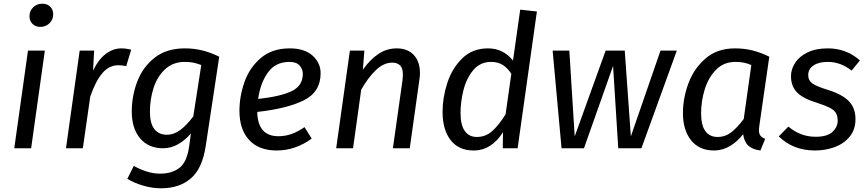

<svg xmlns="http://www.w3.org/2000/svg" viewBox="-20 -800 4685 1036"><path d="M148 0H57L131 -527H222ZM139 -712Q139 -741 159 -760.5Q179 -780 208 -780Q235 -780 251 -764Q267 -748 267 -723Q267 -694 247 -674.5Q227 -655 198 -655Q171 -655 155 -671.5Q139 -688 139 -712Z M688 -532 661 -443Q642 -448 618 -448Q569 -448 532.5 -405.5Q496 -363 467 -279L427 0H336L410 -527H488L482 -419Q511 -479 550.5 -509Q590 -539 635 -539Q660 -539 688 -532Z M1163 -494 1090 -12Q1072 109 1010 162.5Q948 216 849 216Q802 216 753.5 202Q705 188 667 165L702 95Q731 112 768.5 124.5Q806 137 844 137Q907 137 948 106Q989 75 1001 -13L1010 -80Q979 -43 940.5 -21.5Q902 0 860 0Q781 0 736 -53.5Q691 -107 691 -198Q691 -283 721 -361Q751 -439 815 -489Q879 -539 977 -539Q1027 -539 1071.5 -528Q1116 -517 1163 -494ZM789 -197Q789 -134 813 -103.5Q837 -73 879 -73Q919 -73 953.5 -99Q988 -125 1023 -172L1066 -449Q1043 -458 1023 -462Q1003 -466 977 -466Q914 -466 871.5 -427Q829 -388 809 -326.5Q789 -265 789 -197Z M1368 -196Q1371 -65 1482 -65Q1519 -65 1553 -77Q1587 -89 1623 -114L1662 -52Q1573 12 1473 12Q1377 12 1324.5 -44.5Q1272 -101 1272 -202Q1272 -281 1299.5 -358.5Q1327 -436 1388 -487.5Q1449 -539 1543 -539Q1623 -539 1666.5 -500Q1710 -461 1710 -405Q1710 -304 1620 -259Q1530 -214 1368 -196ZM1614 -402Q1614 -426 1597 -446Q1580 -466 1542 -466Q1466 -466 1425 -408Q1384 -350 1373 -266Q1497 -280 1555.5 -309Q1614 -338 1614 -402Z M2246 -406Q2246 -390 2243 -370L2191 0H2100L2152 -368Q2154 -390 2154 -397Q2154 -432 2139 -447Q2124 -462 2096 -462Q2050 -462 2007.5 -421Q1965 -380 1929 -316L1885 0H1794L1868 -527H1946L1938 -424Q1977 -479 2022 -509Q2067 -539 2121 -539Q2179 -539 2212.5 -503.5Q2246 -468 2246 -406Z M2877 -738 2773 0H2693L2694 -87Q2665 -40 2625 -14Q2585 12 2535 12Q2455 12 2411.5 -44Q2368 -100 2368 -197Q2368 -273 2393.5 -352Q2419 -431 2474 -485Q2529 -539 2613 -539Q2696 -539 2748 -473L2787 -748ZM2465 -190Q2465 -125 2488 -93Q2511 -61 2553 -61Q2599 -61 2634 -91Q2669 -121 2708 -183L2739 -402Q2718 -434 2692 -450Q2666 -466 2630 -466Q2571 -466 2534 -422Q2497 -378 2481 -314.5Q2465 -251 2465 -190Z M3441 0H3316L3288 -444L3131 0H3010L2962 -527H3052L3081 -64L3248 -527H3351L3384 -64L3544 -527H3632Z M4131 -494 4077 -120Q4075 -104 4075 -98Q4075 -80 4082.5 -69Q4090 -58 4109 -51L4083 12Q4041 7 4018 -14Q3995 -35 3990 -76Q3958 -35 3918 -11.5Q3878 12 3833 12Q3753 12 3709 -43Q3665 -98 3665 -190Q3665 -270 3694.5 -350Q3724 -430 3787 -484.5Q3850 -539 3946 -539Q3995 -539 4039.5 -528Q4084 -517 4131 -494ZM3763 -189Q3763 -124 3786 -92.5Q3809 -61 3852 -61Q3893 -61 3925.5 -86Q3958 -111 3993 -158L4034 -449Q4013 -458 3993.5 -462Q3974 -466 3948 -466Q3885 -466 3843.5 -423.5Q3802 -381 3782.5 -317.5Q3763 -254 3763 -189Z M4620 -474 4575 -419Q4516 -466 4446 -466Q4398 -466 4369.5 -447Q4341 -428 4341 -395Q4341 -365 4364.5 -349Q4388 -333 4447 -315Q4524 -291 4560 -254.5Q4596 -218 4596 -157Q4596 -101 4565 -63Q4534 -25 4484.5 -6.5Q4435 12 4377 12Q4260 12 4182 -64L4234 -117Q4299 -62 4381 -62Q4444 -62 4472 -88.5Q4500 -115 4500 -148Q4500 -175 4490 -191Q4480 -207 4456.5 -219Q4433 -231 4389 -245Q4313 -268 4280.5 -301.5Q4248 -335 4248 -389Q4248 -426 4270 -460.5Q4292 -495 4337 -517Q4382 -539 4447 -539Q4547 -539 4620 -474Z"/></svg>

Font: Fira Sans
Style: Italic
Weight: 400
Italic angle: -8°
Designer: bBox Type GmbH & Carrois Corporate GbR & Edenspiekermann AG
Foundry: bBox Type GmbH & Carrois Corporate GbR & Edenspiekermann AG
Version: Version 4.301